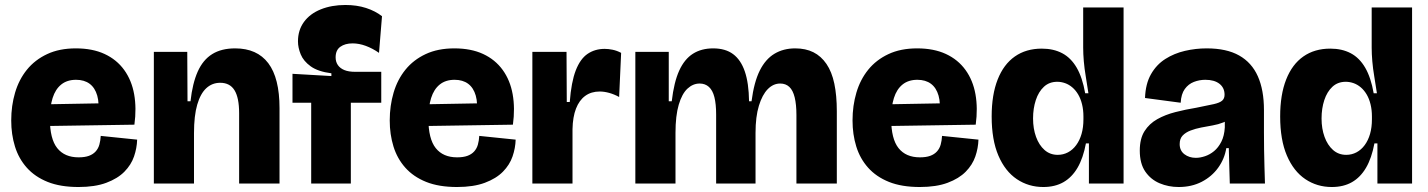

<svg xmlns="http://www.w3.org/2000/svg" viewBox="-20 -736 5726 770"><path d="M295 14Q222 14 171 -6.5Q120 -27 87.5 -63.5Q55 -100 40 -148.5Q25 -197 25 -253Q25 -312 40.5 -364.5Q56 -417 88 -456.5Q120 -496 169 -519Q218 -542 284 -542Q351 -542 399.5 -519.5Q448 -497 478 -455.5Q508 -414 518 -358Q528 -302 519 -236L127 -230V-317L405 -322L373 -274Q379 -321 370 -352.5Q361 -384 339.5 -400Q318 -416 285 -416Q249 -416 225.5 -397Q202 -378 191 -343Q180 -308 180 -260Q180 -179 209.5 -142Q239 -105 295 -105Q320 -105 336.5 -111Q353 -117 363.5 -128.5Q374 -140 378.5 -156Q383 -172 384 -191L530 -176Q529 -142 517.5 -108.5Q506 -75 479 -47.5Q452 -20 406.5 -3Q361 14 295 14Z M597 0V-304V-528H731L732 -330H744Q752 -402 773 -449Q794 -496 831 -519Q868 -542 923 -542Q1011 -542 1056 -482.5Q1101 -423 1101 -302V0H939V-282Q939 -344 920.5 -374Q902 -404 863 -404Q831 -404 807.5 -382.5Q784 -361 771 -316.5Q758 -272 758 -202V0Z M1228 0V-324H1153V-440L1309 -431V-442Q1255 -449 1226 -470Q1197 -491 1186 -518Q1175 -545 1175 -570Q1175 -615 1199 -648Q1223 -681 1266.5 -698.5Q1310 -716 1365 -716Q1411 -716 1448 -704Q1485 -692 1512 -671L1500 -524Q1474 -542 1447 -552Q1420 -562 1394 -562Q1364 -562 1345 -548.5Q1326 -535 1326 -506Q1326 -488 1335 -475Q1344 -462 1361 -455Q1378 -448 1404 -448H1509V-324H1387V0Z M1813 14Q1740 14 1689 -6.5Q1638 -27 1605.5 -63.5Q1573 -100 1558 -148.5Q1543 -197 1543 -253Q1543 -312 1558.5 -364.5Q1574 -417 1606 -456.5Q1638 -496 1687 -519Q1736 -542 1802 -542Q1869 -542 1917.5 -519.5Q1966 -497 1996 -455.5Q2026 -414 2036 -358Q2046 -302 2037 -236L1645 -230V-317L1923 -322L1891 -274Q1897 -321 1888 -352.5Q1879 -384 1857.5 -400Q1836 -416 1803 -416Q1767 -416 1743.5 -397Q1720 -378 1709 -343Q1698 -308 1698 -260Q1698 -179 1727.5 -142Q1757 -105 1813 -105Q1838 -105 1854.5 -111Q1871 -117 1881.5 -128.5Q1892 -140 1896.5 -156Q1901 -172 1902 -191L2048 -176Q2047 -142 2035.5 -108.5Q2024 -75 1997 -47.5Q1970 -20 1924.5 -3Q1879 14 1813 14Z M2115 0V-275V-528H2252L2253 -327H2265Q2271 -407 2289 -453.5Q2307 -500 2336.5 -520Q2366 -540 2405 -540Q2420 -540 2437 -536.5Q2454 -533 2471 -524L2463 -347Q2443 -358 2423 -363.5Q2403 -369 2385 -369Q2351 -369 2327 -351.5Q2303 -334 2290 -300.5Q2277 -267 2276 -218V0Z M2528 0V-307V-528H2662V-330H2674Q2683 -407 2704 -453Q2725 -499 2759 -520.5Q2793 -542 2840 -542Q2889 -542 2920 -519Q2951 -496 2967 -449.5Q2983 -403 2984 -330H2994Q3004 -407 3027 -453Q3050 -499 3086 -520.5Q3122 -542 3169 -542Q3211 -542 3242 -526.5Q3273 -511 3294.5 -479.5Q3316 -448 3326 -400.5Q3336 -353 3336 -290V0H3174V-275Q3174 -317 3167 -345.5Q3160 -374 3145.5 -387.5Q3131 -401 3109 -401Q3081 -401 3059 -378.5Q3037 -356 3023.5 -312Q3010 -268 3010 -203V0H2852V-277Q2852 -319 2845 -346.5Q2838 -374 2823 -387.5Q2808 -401 2786 -401Q2759 -401 2737 -380.5Q2715 -360 2702 -316Q2689 -272 2689 -203V0Z M3669 14Q3596 14 3545 -6.5Q3494 -27 3461.5 -63.5Q3429 -100 3414 -148.5Q3399 -197 3399 -253Q3399 -312 3414.5 -364.5Q3430 -417 3462 -456.5Q3494 -496 3543 -519Q3592 -542 3658 -542Q3725 -542 3773.5 -519.5Q3822 -497 3852 -455.5Q3882 -414 3892 -358Q3902 -302 3893 -236L3501 -230V-317L3779 -322L3747 -274Q3753 -321 3744 -352.5Q3735 -384 3713.5 -400Q3692 -416 3659 -416Q3623 -416 3599.5 -397Q3576 -378 3565 -343Q3554 -308 3554 -260Q3554 -179 3583.5 -142Q3613 -105 3669 -105Q3694 -105 3710.5 -111Q3727 -117 3737.5 -128.5Q3748 -140 3752.5 -156Q3757 -172 3758 -191L3904 -176Q3903 -142 3891.5 -108.5Q3880 -75 3853 -47.5Q3826 -20 3780.5 -3Q3735 14 3669 14Z M4164 14Q4105 14 4058 -17.5Q4011 -49 3984 -112Q3957 -175 3957 -269Q3957 -356 3981 -417Q4005 -478 4050 -509.5Q4095 -541 4158 -541Q4205 -541 4240 -522.5Q4275 -504 4298 -464.5Q4321 -425 4332 -362H4345Q4340 -396 4334.5 -428.5Q4329 -461 4326.5 -490.5Q4324 -520 4324 -545V-706H4486V-207V0H4347V-161H4335Q4324 -102 4301.5 -63.5Q4279 -25 4245 -5.5Q4211 14 4164 14ZM4222 -115Q4244 -115 4263 -125Q4282 -135 4296 -154Q4310 -173 4317.5 -199Q4325 -225 4325 -258V-269Q4325 -295 4319.5 -317.5Q4314 -340 4304 -357Q4294 -374 4280.5 -385.5Q4267 -397 4251.5 -402.5Q4236 -408 4220 -408Q4188 -408 4166.5 -388Q4145 -368 4134 -334.5Q4123 -301 4123 -261Q4123 -220 4135 -187Q4147 -154 4169 -134.5Q4191 -115 4222 -115Z M4707 14Q4666 14 4630.5 -1Q4595 -16 4573 -48Q4551 -80 4551 -132Q4551 -180 4570 -210Q4589 -240 4621 -258Q4653 -276 4694 -286.5Q4735 -297 4778 -304Q4824 -313 4848 -318.5Q4872 -324 4881.5 -332.5Q4891 -341 4891 -356Q4891 -384 4870.5 -400Q4850 -416 4814 -416Q4790 -416 4768 -407.5Q4746 -399 4731.5 -379Q4717 -359 4715 -324L4572 -343Q4574 -400 4596 -438.5Q4618 -477 4653.5 -499.5Q4689 -522 4732 -532Q4775 -542 4819 -542Q4899 -542 4949.5 -513.5Q5000 -485 5024.5 -430Q5049 -375 5049 -295V-205Q5049 -171 5049.5 -136.5Q5050 -102 5051 -68Q5052 -34 5053 0H4912Q4911 -32 4910 -67.5Q4909 -103 4908 -142H4898Q4891 -99 4865.5 -63.5Q4840 -28 4799.5 -7Q4759 14 4707 14ZM4776 -103Q4793 -103 4812.5 -109.5Q4832 -116 4849 -130Q4866 -144 4878 -167.5Q4890 -191 4892 -225V-265H4917Q4906 -253 4886 -245Q4866 -237 4843 -233Q4820 -229 4797 -224.5Q4774 -220 4754.5 -212.5Q4735 -205 4723 -192.5Q4711 -180 4711 -158Q4711 -132 4730 -117.5Q4749 -103 4776 -103Z M5321 14Q5262 14 5215 -17.5Q5168 -49 5141 -112Q5114 -175 5114 -269Q5114 -356 5138 -417Q5162 -478 5207 -509.5Q5252 -541 5315 -541Q5362 -541 5397 -522.5Q5432 -504 5455 -464.5Q5478 -425 5489 -362H5502Q5497 -396 5491.5 -428.5Q5486 -461 5483.5 -490.5Q5481 -520 5481 -545V-706H5643V-207V0H5504V-161H5492Q5481 -102 5458.5 -63.5Q5436 -25 5402 -5.5Q5368 14 5321 14ZM5379 -115Q5401 -115 5420 -125Q5439 -135 5453 -154Q5467 -173 5474.5 -199Q5482 -225 5482 -258V-269Q5482 -295 5476.5 -317.5Q5471 -340 5461 -357Q5451 -374 5437.5 -385.5Q5424 -397 5408.5 -402.5Q5393 -408 5377 -408Q5345 -408 5323.5 -388Q5302 -368 5291 -334.5Q5280 -301 5280 -261Q5280 -220 5292 -187Q5304 -154 5326 -134.5Q5348 -115 5379 -115Z"/></svg>

Font: Bricolage Grotesque 72pt ExtraBold
Style: Regular
Weight: 800
Designer: Mathieu Triay
Foundry: Atelier Triay
Version: Version 1.001;gftools[0.9.33.dev8+g029e19f]